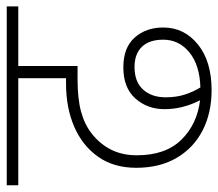

<svg xmlns="http://www.w3.org/2000/svg" viewBox="-60 -602 662 583"><g transform="rotate(-90 271.5 -311.0)"><path d="M289 0Q220 0 167 -27Q114 -54 83.5 -105.5Q53 -157 53 -229Q53 -297 86.5 -344.5Q120 -392 177.5 -417Q235 -442 309 -442H325V-587H0V-622H543V-587H362V-407H323Q263 -407 224 -396.5Q185 -386 157 -364Q125 -339 108 -305Q91 -271 91 -227Q91 -140 138 -92Q185 -44 258 -35Q231 -88 231 -143Q231 -195 263.5 -231.5Q296 -268 358 -268Q418 -268 448.5 -233.5Q479 -199 479 -147Q479 -83 427.5 -41.5Q376 0 289 0ZM267 -139Q267 -108 275 -82.5Q283 -57 297 -34Q365 -36 403.5 -67.5Q442 -99 442 -147Q442 -189 420.5 -211.5Q399 -234 359 -234Q314 -234 290.5 -208Q267 -182 267 -139Z"/></g></svg>

Font: Noto Sans Devanagari ExtraLight
Style: Regular
Weight: 200
Designer: Jelle Bosma - Monotype Design Team
Foundry: Monotype Imaging Inc.
Version: Version 2.004; ttfautohint (v1.8.4.7-5d5b)